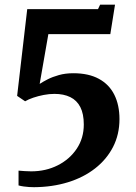

<svg xmlns="http://www.w3.org/2000/svg" viewBox="-20 -782 578 818"><path d="M59 -55Q71 -54 85.5 -53Q100 -52 113 -52Q175.5 -52 226.2 -77.8Q277 -103.5 307 -148.5Q337 -193.5 337 -251.5Q337 -297 322.2 -325.8Q307.5 -354.5 279.5 -368.2Q251.5 -382 212 -382Q189.5 -382 166.2 -377.5Q143 -373 122.2 -366Q101.5 -359 87 -350.5L53 -373.5L96 -743H397.5L406.5 -762H470L450 -636.5H186L149 -424.5Q162.5 -433.5 183 -444Q203.5 -454.5 231 -462.2Q258.5 -470 292.5 -470Q357.5 -470 401.2 -446.2Q445 -422.5 467 -378.5Q489 -334.5 489 -274.5Q489 -209.5 461.8 -156.2Q434.5 -103 385.2 -64.5Q336 -26 269.5 -5.5Q203 15 125 15.5Q115 15.5 103.8 14.8Q92.5 14 81.2 12.5Q70 11 59 8Z"/></svg>

Font: Merriweather 24pt SemiCondensed
Style: Bold
Weight: 700
Width: 4
Designer: Eben Sorkin
Foundry: Eben Sorkin
Version: Version 2.100